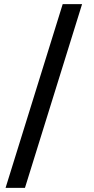

<svg xmlns="http://www.w3.org/2000/svg" viewBox="-20 -760 457 931"><path d="M7 151 284 -740H378L101 151Z"/></svg>

Font: IBM Plex Sans Arabic Medm
Style: Regular
Weight: 500
Designer: Mike Abbink, Paul van der Laan, Pieter van Rosmalen, Wael Morcos, Khajak Apelian
Foundry: Bold Monday
Version: Version 1.005